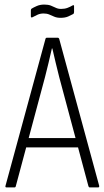

<svg xmlns="http://www.w3.org/2000/svg" viewBox="-20 -820 457 840"><path d="M9 0Q2 0 4 -7L179 -650Q180 -655 186 -655H232Q237 -655 239 -650L414 -7Q415 0 409 0H373Q369 0 367 -5L239 -483Q231 -515 223.5 -546Q216 -577 209 -608H207Q200 -577 192.5 -545.5Q185 -514 177 -483L49 -5Q48 0 43 0ZM85 -175 96 -216H319L331 -175ZM245 -742Q229 -742 217.5 -747Q206 -752 195.5 -756.5Q185 -761 171 -761Q156 -761 144 -755.5Q132 -750 121 -744Q119 -743 117 -744Q115 -745 115 -749V-774Q115 -780 118 -782Q126 -787 140.5 -793.5Q155 -800 174 -800Q191 -800 202.5 -795.5Q214 -791 224 -786Q234 -781 247 -781Q263 -781 275 -785.5Q287 -790 297 -796Q304 -800 304 -793V-768Q304 -762 301 -759Q292 -754 278.5 -748Q265 -742 245 -742Z"/></svg>

Font: Sofia Sans Condensed Light
Style: Regular
Weight: 300
Designer: Botio Nikoltchev, Ani Petrova
Foundry: lettersoup
Version: Version 4.101